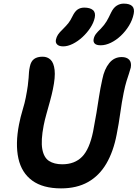

<svg xmlns="http://www.w3.org/2000/svg" viewBox="-20 -1027 760 1060"><path d="M317 13Q217 13 158 -30Q99 -73 81.5 -152.5Q64 -232 85 -340Q93 -381 105 -420.5Q117 -460 122 -487Q130 -528 133.5 -554Q137 -580 138 -597Q139 -614 140 -628Q141 -642 145 -660Q151 -689 168.5 -701.5Q186 -714 215 -714Q242 -714 259.5 -697Q277 -680 281.5 -640.5Q286 -601 272 -534Q266 -505 256.5 -470Q247 -435 237 -400Q227 -365 221 -334Q205 -251 213.5 -204Q222 -157 250.5 -138.5Q279 -120 324 -120Q392 -120 433 -161.5Q474 -203 494 -301Q505 -359 512.5 -403.5Q520 -448 526.5 -492Q533 -536 545 -590Q556 -645 583 -678.5Q610 -712 652 -712Q679 -712 693 -697.5Q707 -683 702 -654Q698 -638 692 -620.5Q686 -603 678.5 -579Q671 -555 663 -516Q652 -462 644 -403Q636 -344 624 -284Q606 -190 567 -123.5Q528 -57 466 -22Q404 13 317 13ZM536 -777Q512 -777 503 -786.5Q494 -796 497 -811Q500 -827 509.5 -839.5Q519 -852 536 -868Q557 -890 568.5 -909.5Q580 -929 593 -957Q606 -984 624 -995.5Q642 -1007 663 -1007Q696 -1007 710 -993Q724 -979 718 -950Q711 -916 692 -885Q673 -854 647 -829.5Q621 -805 592 -791Q563 -777 536 -777ZM329 -771Q306 -771 295.5 -781.5Q285 -792 289 -809Q292 -823 300 -835.5Q308 -848 327 -866Q347 -886 358 -900Q369 -914 380 -937Q393 -964 408.5 -974.5Q424 -985 445 -985Q477 -985 493 -971.5Q509 -958 503 -929Q497 -901 478.5 -873Q460 -845 435 -822Q410 -799 382 -785Q354 -771 329 -771Z"/></svg>

Font: Shantell Sans SemiBold
Style: Italic
Weight: 600
Italic angle: -11°
Designer: Stephen Nixon, Anya Danilova, Shantell Martin
Foundry: Arrow Type
Version: Version 1.011;[c5ecc13dd]